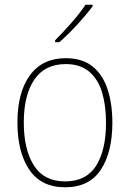

<svg xmlns="http://www.w3.org/2000/svg" viewBox="-20 -785 552 815"><path d="M457 -264Q457 -139 408 -64.5Q359 10 256 10Q155 10 104.5 -64.5Q54 -139 54 -265Q54 -393 107 -465.5Q160 -538 259 -538Q330 -538 373.5 -502.5Q417 -467 437 -405Q457 -343 457 -264ZM81 -265Q81 -150 124 -82.5Q167 -15 256 -15Q346 -15 388 -81.5Q430 -148 430 -264Q430 -336 413.5 -392Q397 -448 359 -480.5Q321 -513 259 -513Q171 -513 126 -447.5Q81 -382 81 -265ZM373 -758Q347 -723 307.5 -680Q268 -637 232 -606H214V-614Q248 -648 284 -689Q320 -730 343 -765H373Z"/></svg>

Font: Noto Sans Myanmar UI SemiCondensed Thin
Style: Regular
Weight: 100
Width: 4
Designer: Monotype Design Team
Foundry: Monotype Imaging Inc.
Version: Version 2.103; ttfautohint (v1.8.4.7-5d5b)